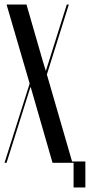

<svg xmlns="http://www.w3.org/2000/svg" viewBox="-22 -719 397 848"><path d="M168 -446 180 -407H181L273 -699H282L185 -390L298 0H210L114 -333H112L7 0H-2L109 -350L7 -699H95ZM279 -6H355V109H303V0H279Z"/></svg>

Font: Moniqa SemBd Narrow Display
Style: Regular
Weight: 600
Width: 4
Designer: Rajesh Rajput
Foundry: Rajesh Rajput
Version: Version 1.000